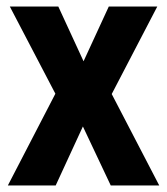

<svg xmlns="http://www.w3.org/2000/svg" viewBox="-20 -566 509 586"><path d="M149 -280 10 -546H158L235 -379L312 -546H460L321 -279L466 0H318L233 -180L150 0H4Z"/></svg>

Font: Noto Sans Sinhala UI Condensed
Style: Bold
Weight: 700
Width: 3
Designer: Jelle Bosma - Monotype Design Team
Foundry: Monotype Imaging Inc.
Version: Version 2.006; ttfautohint (v1.8.4.7-5d5b)